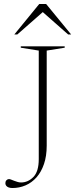

<svg xmlns="http://www.w3.org/2000/svg" viewBox="-20 -938 378 966"><path d="M215 -205.5Q215 -152.5 201.2 -112.5Q187.5 -72.5 163.8 -45.8Q140 -19 108.8 -5.5Q77.5 8 42.5 8Q31.5 8 23.5 5Q15.5 2 11.2 -3.5Q7 -9 7 -16.5Q7 -25.5 12.5 -31.2Q18 -37 25 -37Q30 -37 36.5 -34.2Q43 -31.5 51 -28.5Q59 -25.5 67.8 -22.8Q76.5 -20 86 -20Q121 -20 148 -47.5Q175 -75 175 -137.5V-683.5L84.5 -698V-705H305.5V-698L215 -683.5ZM183.5 -887.5H207L67 -764.5H52L177.5 -918H212L338 -764.5H323Z"/></svg>

Font: Newsreader 60pt ExtraLight
Style: Regular
Weight: 250
Designer: Hugues Gentile
Foundry: Production Type
Version: Version 1.003